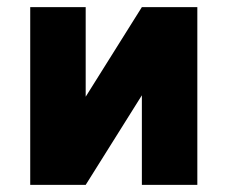

<svg xmlns="http://www.w3.org/2000/svg" viewBox="-20 -520 640 540"><path d="M65 0H221L379 -252V0H535V-500H379L221 -248V-500H65Z"/></svg>

Font: LT Wave Mono Black
Style: Regular
Weight: 900
Designer: Daniel Lyons
Version: Version 2.5 (Glyphs App)